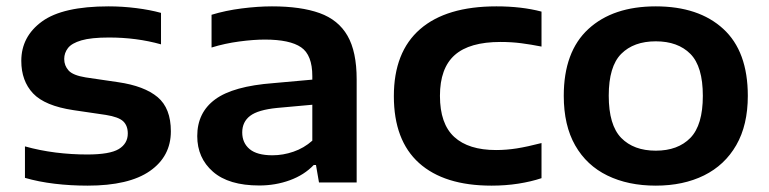

<svg xmlns="http://www.w3.org/2000/svg" viewBox="-20 -574 2420 604"><path d="M255.5 10Q202 10 151.8 4Q101.5 -2 58.5 -14.5V-113.5Q105 -100.5 154.8 -94.2Q204.5 -88 254.5 -88Q325.5 -88 353.8 -105.2Q382 -122.5 382 -154Q382 -178.5 367.8 -192.2Q353.5 -206 313 -212.5L211 -227.5Q121 -241 84 -280.2Q47 -319.5 47 -382.5Q47 -459 112.2 -506.5Q177.5 -554 321.5 -554Q365 -554 408.5 -548.5Q452 -543 486.5 -533.5V-434.5Q410 -456 323 -456Q266.5 -456 236 -447Q205.5 -438 193.8 -422.8Q182 -407.5 182 -388.5Q182 -367.5 195.8 -352.2Q209.5 -337 249.5 -330.5L351.5 -315.5Q434 -303.5 475.8 -268.5Q517.5 -233.5 517.5 -161Q517.5 -82 451.5 -36Q385.5 10 255.5 10Z M795.5 9.5Q699.5 9.5 650 -33.8Q600.5 -77 600.5 -146Q600.5 -220 657 -261.5Q713.5 -303 840 -312.5L962.5 -323.5V-334.5Q962.5 -401 927.2 -425.2Q892 -449.5 813 -449.5Q778 -449.5 732.8 -443.5Q687.5 -437.5 645.5 -424.5V-527.5Q689.5 -541 740.5 -547.5Q791.5 -554 835.5 -554Q926.5 -554 985.5 -532.8Q1044.5 -511.5 1073.2 -461.5Q1102 -411.5 1102 -324.5V0H983.5L974 -55H967Q937 -23.5 891.8 -7Q846.5 9.5 795.5 9.5ZM742 -157.5Q742 -124.5 765.2 -105Q788.5 -85.5 837 -85.5Q870.5 -85.5 903.2 -96.8Q936 -108 962.5 -131.5V-244.5L852 -234.5Q791.5 -228.5 766.8 -209.5Q742 -190.5 742 -157.5Z M1526 10Q1377.5 10 1298.2 -61.2Q1219 -132.5 1219 -271.5Q1219 -410.5 1301.5 -482.2Q1384 -554 1541.5 -554Q1621 -554 1683.5 -537.5V-427.5Q1650.5 -434 1619.8 -438Q1589 -442 1554.5 -442Q1457 -442 1410.5 -400.8Q1364 -359.5 1364 -272.5Q1364 -184.5 1409 -143.2Q1454 -102 1540.5 -102Q1573 -102 1606 -107.2Q1639 -112.5 1683.5 -124V-13.5Q1650.5 -2.5 1610.2 3.8Q1570 10 1526 10Z M2043 10Q1956 10 1890.8 -21.8Q1825.5 -53.5 1789.5 -116.5Q1753.5 -179.5 1753.5 -272.5Q1753.5 -411.5 1831 -482.8Q1908.5 -554 2043 -554Q2178 -554 2255.2 -483.2Q2332.5 -412.5 2332.5 -272.5Q2332.5 -180.5 2296.2 -117.5Q2260 -54.5 2194.8 -22.2Q2129.5 10 2043 10ZM2043 -100Q2112.5 -100 2151.8 -140.2Q2191 -180.5 2191 -272.5Q2191 -365 2151.8 -404.5Q2112.5 -444 2043 -444Q1973.5 -444 1934.2 -404.5Q1895 -365 1895 -273Q1895 -180.5 1934.2 -140.2Q1973.5 -100 2043 -100Z"/></svg>

Font: Encode Sans Exp SmBold
Style: Regular
Weight: 600
Width: 7
Designer: Multiple Designers
Foundry: Impallari Type
Version: Version 3.002; ttfautohint (v1.8.3) -l 8 -r 50 -G 200 -x 14 